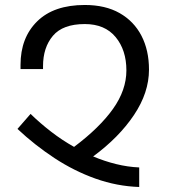

<svg xmlns="http://www.w3.org/2000/svg" viewBox="-20 -746 674 767"><path d="M536.1 1Q446.8 -2 361.3 -32.5Q275.9 -63 197.5 -114.5Q119.1 -166 49.8 -231L102.1 -291Q140.1 -253.9 184.1 -220Q228 -186 275.9 -159.2Q377.9 -235.8 431.4 -311Q484.9 -386.2 484.9 -464.8Q484.9 -545.9 441.9 -597.9Q398.9 -649.9 318.8 -649.9Q231 -649.9 191.4 -603Q151.9 -556.2 151.9 -481.9V-470.2H62V-486.8Q62 -595.2 128.4 -660.6Q194.8 -726.1 318.8 -726.1Q400.9 -726.1 458 -693.6Q515.1 -661.1 545.2 -603Q575.2 -544.9 575.2 -467.8Q575.2 -376 515.1 -286.4Q455.1 -196.8 352.1 -121.1Q397 -102.1 443.6 -90.6Q490.2 -79.1 536.1 -77.1Z"/></svg>

Font: Kurinto Seri
Style: Regular
Weight: 400
Designer: Kurinto was developed by Clint Goss from a range of fonts that are compatible with the SIL Open Font License Version 1.1
Foundry: Clinton F. Goss
Version: Version 2.196; July 25, 2020